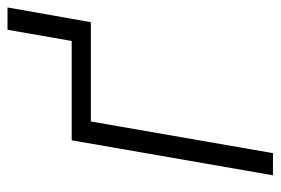

<svg xmlns="http://www.w3.org/2000/svg" viewBox="-136 -600 737 504"><g transform="rotate(-90 232.0 -348.5)"><path d="M425.3 -478H164.6L81.5 0H23.4L115.2 -528.3H376L405.3 -696.8H463.9Z"/></g></svg>

Font: Roboto Light
Style: Italic
Weight: 300
Italic angle: -12°
Designer: Google
Version: Version 2.134; 2016; ttfautohint (v1.6)